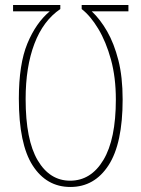

<svg xmlns="http://www.w3.org/2000/svg" viewBox="-20 -734 563 764"><path d="M259 -15Q342 -15 391.5 -97.5Q441 -180 441 -338Q441 -426 421.5 -497Q402 -568 371 -619.5Q340 -671 305 -698V-714H491V-689H345Q379 -657 406.5 -609Q434 -561 451 -494.5Q468 -428 468 -338Q468 -163 412 -76.5Q356 10 260 10Q165 10 110 -75.5Q55 -161 55 -341Q55 -479 89 -561Q123 -643 178 -689H32V-714H220V-698Q152 -652 117 -560Q82 -468 82 -340Q82 -177 130 -96Q178 -15 259 -15Z"/></svg>

Font: Noto Sans ExtraCondensed Thin
Style: Regular
Weight: 100
Width: 2
Designer: Monotype Design Team
Foundry: Monotype Imaging Inc.
Version: Version 2.013; ttfautohint (v1.8.4.7-5d5b)